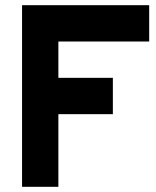

<svg xmlns="http://www.w3.org/2000/svg" viewBox="-20 -720 602 740"><path d="M205 -280H415V-420H205V-560H555V-700H65V0H205Z"/></svg>

Font: Righteous
Style: Regular
Weight: 400
Designer: Astigmatic (AOETI)
Foundry: Astigmatic (AOETI)
Version: Version 1.000